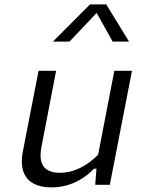

<svg xmlns="http://www.w3.org/2000/svg" viewBox="-20 -822 660 854"><path d="M151.5 -507 81.5 -147.5C60 -35.5 117.5 11.5 209 11.5C298 11.5 360 -32.5 398 -71.5H409L403.5 0H468.5L567 -507H488.5L416.5 -134C367.5 -85 310.5 -53.5 246.5 -53.5C190.5 -53.5 146.5 -77.5 164.5 -169L229.5 -507ZM215.5 -637H289L410 -764.5L481 -637H554L452.5 -802.5H380.5Z"/></svg>

Font: Monaspace Neon Light
Style: Italic
Weight: 300
Italic angle: -11°
Designer: Riley Cran & the Lettermatic Team
Foundry: Lettermatic
Version: Version 1.200 (Monaspace Neon)